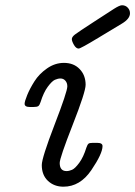

<svg xmlns="http://www.w3.org/2000/svg" viewBox="-20 -702 512 727"><path d="M73.2 -309.1Q73.2 -317.9 83 -342Q92.8 -366.2 110.4 -394Q127.9 -421.9 158 -442.9Q188 -463.9 222.2 -463.9Q259.3 -463.9 281.7 -440.4Q304.2 -417 304.2 -380.9Q304.2 -354 255.1 -229Q206.1 -104 206.1 -85Q206.1 -54.2 231.9 -54.2Q241.7 -54.2 252.9 -59.1Q264.2 -64 280 -85.4Q295.9 -106.9 307.1 -143.1Q311 -154.3 314.9 -157.7Q318.8 -161.1 331.1 -161.1H348.1Q368.2 -161.1 368.2 -148.9Q368.2 -120.1 325.7 -57.6Q283.2 4.9 220.2 4.9Q185.1 4.9 161.6 -17.1Q138.2 -39.1 138.2 -77.1Q138.2 -104 186.5 -229.5Q234.9 -355 234.9 -375Q234.9 -388.2 227.5 -396.5Q220.2 -404.8 209 -404.8Q199.2 -404.8 188 -399.9Q176.8 -395 160.9 -373.5Q145 -352.1 133.8 -315.9Q129.9 -303.7 125 -300.3Q120.1 -296.9 106.9 -296.9H92.8Q73.2 -296.9 73.2 -309.1ZM339.8 -622.1Q382.8 -649.9 412.1 -668.9Q433.1 -682.1 441.9 -682.1Q455.1 -682.1 463.6 -673.1Q472.2 -664.1 472.2 -651.9Q472.2 -630.9 441.9 -612.8Q401.9 -588.9 351.1 -558.1Q285.2 -518.1 277.8 -518.1Q268.1 -518.1 260 -532Q252 -545.9 252 -554Q252 -562 263.4 -571Q274.9 -580.1 339.8 -622.1Z"/></svg>

Font: CMU Concrete
Style: Italic
Weight: 500
Italic angle: -14.04°
Version: Version 0.7.0